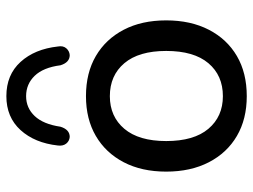

<svg xmlns="http://www.w3.org/2000/svg" viewBox="-116 -670 795 603"><g transform="rotate(-90 281.5 -368.5)"><path d="M281 9Q209 9 156 -22Q103 -53 73.5 -110Q44 -167 44 -244Q44 -321 73.5 -377.5Q103 -434 156 -465Q209 -496 281 -496Q354 -496 407 -465Q460 -434 489.5 -377.5Q519 -321 519 -244Q519 -167 489.5 -110Q460 -53 407 -22Q354 9 281 9ZM281 -66Q346 -66 384.5 -111.5Q423 -157 423 -244Q423 -330 384.5 -375.5Q346 -421 281 -421Q217 -421 178.5 -375.5Q140 -330 140 -244Q140 -157 178.5 -111.5Q217 -66 281 -66ZM153 -547Q140 -548 132 -558Q124 -568 126 -584Q134 -657 174.5 -701.5Q215 -746 281 -746Q348 -746 388.5 -701.5Q429 -657 437 -584Q440 -568 431.5 -558Q423 -548 410 -547Q387 -547 378 -576Q371 -630 345 -657Q319 -684 281 -684Q244 -684 218.5 -657Q193 -630 185 -576Q176 -547 153 -547Z"/></g></svg>

Font: Chiron GoRound TC
Style: Regular
Weight: 400
Designer: Ryoko NISHIZUKA 西塚涼子 (kana, bopomofo & ideographs); Paul D. Hunt (Latin, Greek & Cyrillic); Sandoll Communications 산돌커뮤니
Foundry: Adobe
Version: Version 1.000;hotconv 1.1.1;makeotfexe 2.6.0